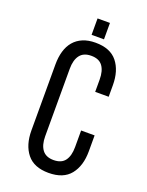

<svg xmlns="http://www.w3.org/2000/svg" viewBox="-155 -905 760 990"><g transform="rotate(20 225.0 -410.5)"><path d="M272 -828V-738H204V-828ZM238 -707Q319 -707 357.5 -659Q396 -611 396 -531V-468H322V-535Q322 -583 302.5 -609.5Q283 -636 240 -636Q198 -636 178 -609.5Q158 -583 158 -535V-165Q158 -117 178 -90.5Q198 -64 240 -64Q283 -64 302.5 -90.5Q322 -117 322 -165V-256H396V-169Q396 -89 357.5 -41Q319 7 238 7Q158 7 119.5 -41Q81 -89 81 -169V-531Q81 -571 90.5 -603.5Q100 -636 119.5 -659Q139 -682 168.5 -694.5Q198 -707 238 -707Z"/></g></svg>

Font: Bebas Neue Regular
Style: Regular
Weight: 400
Designer: Ryoichi Tsunekawa & LGV (GE)
Foundry: Free Software Foundation, Inc.
Version: Version 1.003 August 13, 2016